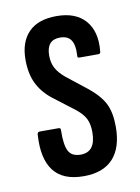

<svg xmlns="http://www.w3.org/2000/svg" viewBox="-64 -540 432 591"><g transform="rotate(-10 151.5 -244.0)"><path d="M151 6Q86 6 57 -32Q28 -70 33 -144Q33 -153 41 -153H100Q107 -153 106 -145Q105 -100 115 -80.5Q125 -61 153 -61Q200 -61 200 -123Q200 -149 191.5 -165.5Q183 -182 163 -198L95 -250Q65 -274 50.5 -304.5Q36 -335 36 -378Q36 -433 65.5 -463.5Q95 -494 153 -494Q213 -494 243 -459.5Q273 -425 267 -364Q267 -356 260 -356H202Q199 -356 196.5 -357Q194 -358 195 -366Q197 -395 187 -411Q177 -427 152 -427Q110 -427 110 -378Q110 -355 119 -338.5Q128 -322 147 -306L213 -254Q247 -226 260.5 -198.5Q274 -171 274 -127Q274 -62 243 -28Q212 6 151 6Z"/></g></svg>

Font: Sofia Sans Extra Condensed Medium
Style: Regular
Weight: 500
Version: Version 4.100